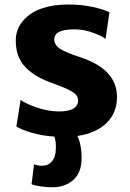

<svg xmlns="http://www.w3.org/2000/svg" viewBox="-20 -584 562 831"><path d="M116.7 212.9 127.4 126.5Q138.2 133.3 163.6 133.3Q188.5 133.3 204.8 114.3Q221.2 95.2 221.7 60.1Q223.1 29.3 215.3 7.3Q161.6 3.4 117.2 -9.5Q72.8 -22.5 50.8 -36.6L69.3 -151.4Q87.9 -137.2 136.5 -119.6Q185.1 -102.1 233.9 -101.6Q317.9 -101.6 317.9 -149.9Q317.9 -162.1 310.1 -172.1Q302.2 -182.1 285.9 -190.9Q269.5 -199.7 252.2 -206.8Q234.9 -213.9 208.5 -223.6Q203.1 -225.6 200.2 -226.6Q124.5 -253.9 86.2 -297.4Q47.9 -340.8 48.3 -408.2Q48.3 -458.5 80.3 -494.9Q112.3 -531.2 161.9 -547.9Q211.4 -564.5 272.5 -564.5Q333.5 -564.5 381.1 -554Q428.7 -543.5 453.6 -530.8L437 -415.5Q419.9 -429.2 380.6 -443.1Q341.3 -457 301.8 -457Q215.8 -457 214.8 -414.6Q214.4 -389.6 239.7 -373Q265.1 -356.4 331.1 -335Q486.3 -282.7 486.3 -165Q486.3 -95.2 440.9 -51.3Q395.5 -7.3 314.9 4.4Q334 43.9 333 106Q331.5 165.5 295.9 196Q260.3 226.6 205.1 226.6Q181.6 226.6 153.8 222.4Q126 218.3 116.7 212.9Z"/></svg>

Font: HaufeMerriweatherSans
Style: Bold
Weight: 700
Designer: Eben Sorkin
Foundry: Eben Sorkin
Version: Version 1.56